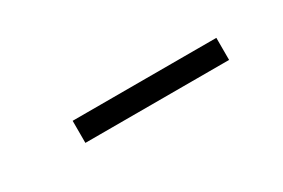

<svg xmlns="http://www.w3.org/2000/svg" viewBox="-7 -832 478 324"><g transform="rotate(-30 232.0 -670.5)"><path d="M110 -649V-692H390V-649Z"/></g></svg>

Font: Lexend Zetta ExtraLight
Style: Regular
Weight: 250
Version: Version 1.007